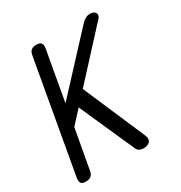

<svg xmlns="http://www.w3.org/2000/svg" viewBox="-175 -867 949 1004"><g transform="rotate(-30 300.0 -365.0)"><path d="M101 -30Q98 -9 86.5 0.5Q75 10 54.5 10Q34 10 26.5 0.5Q19 -9 22 -30L141 -700Q144 -721 155 -730.5Q166 -740 186.5 -740Q207 -740 215 -730.5Q223 -721 220 -700L166 -398L460 -715Q473 -728 485 -734Q497 -740 510 -740Q519 -740 528 -737Q537 -734 541.5 -727.5Q546 -721 545 -711.5Q544 -702 532 -690L282 -418L443 -44Q449 -31 448 -20.5Q447 -10 441 -3.5Q435 3 425 6.5Q415 10 403 10Q387 10 376.5 3.5Q366 -3 361 -17L215 -345L144 -268Z"/></g></svg>

Font: Maple Mono NL Light
Style: Italic
Weight: 300
Italic angle: -10°
Monospace: yes
Designer: subframe7536
Version: Version 7.000